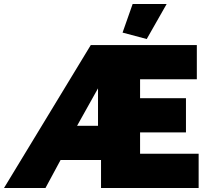

<svg xmlns="http://www.w3.org/2000/svg" viewBox="-46 -934 1037 954"><path d="M782 -914H613L563 -772L683 -740ZM-26 0H180L255 -139H456V0H941V-170H650V-276H878V-446H650V-540H932V-710H405ZM337 -309 441 -495V-309Z"/></svg>

Font: Raleway Black
Style: Regular
Weight: 900
Designer: Matt McInerney, Pablo Impallari, Rodrigo Fuenzalida
Foundry: Matt McInerney, Pablo Impallari, Rodrigo Fuenzalida
Version: Version 3.000g; ttfautohint (v1.5) -l 8 -r 28 -G 28 -x 14 -D